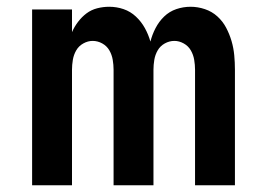

<svg xmlns="http://www.w3.org/2000/svg" viewBox="-20 -548 790 568"><path d="M75 0V-520H193V-453Q200 -469 211 -483.5Q222 -498 236 -508.5Q250 -519 267.5 -523.5Q285 -528 303 -528Q325 -528 345.5 -521Q366 -514 382 -499Q398 -484 408.5 -465Q419 -446 425 -425Q430 -445 440 -464.5Q450 -484 465.5 -499Q481 -514 501.5 -521Q522 -528 544 -528Q565 -528 586 -521Q607 -514 623 -499.5Q639 -485 649 -466Q659 -447 665 -426.5Q671 -406 673 -384.5Q675 -363 675 -342V0H557V-342Q557 -356 554.5 -371Q552 -386 544.5 -399Q537 -412 523.5 -419.5Q510 -427 496 -427Q481 -427 467.5 -419.5Q454 -412 446.5 -399Q439 -386 436.5 -371Q434 -356 434 -342V0H316V-342Q316 -356 313.5 -371Q311 -386 303.5 -399Q296 -412 282.5 -419.5Q269 -427 254 -427Q240 -427 226.5 -419.5Q213 -412 205.5 -399Q198 -386 195.5 -371Q193 -356 193 -342V0Z"/></svg>

Font: Iosevka Aile
Style: Bold
Weight: 700
Designer: Belleve Invis
Foundry: Belleve Invis
Version: Version 28.0.1; ttfautohint (v1.8.4)